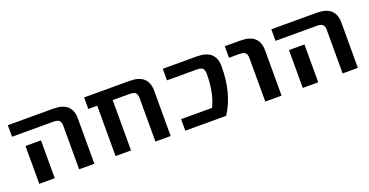

<svg xmlns="http://www.w3.org/2000/svg" viewBox="-28 -1018 2912 1516"><g transform="rotate(-20 1427.5 -260.0)"><path d="M244 -318V-130V0H114V-130V-318ZM39 -423V-520H421Q577 -520 577 -380V0H449V-363Q449 -397 435 -410Q421 -423 386 -423Z M1090 -363Q1090 -397 1076 -410Q1062 -423 1027 -423H885V0H755V-423H680V-520H1062Q1218 -520 1218 -380V0H1090Z M1628 -520Q1784 -520 1784 -380Q1784 -150 1684 0H1341V-97H1601Q1654 -203 1654 -363Q1654 -397 1640 -410Q1626 -423 1591 -423H1341V-520Z M1862 -423V-520H1994Q2150 -520 2150 -380V0H2013V-363Q2013 -397 1999 -410Q1985 -423 1950 -423Z M2458 -318V-130V0H2328V-130V-318ZM2253 -423V-520H2635Q2791 -520 2791 -380V0H2663V-363Q2663 -397 2649 -410Q2635 -423 2600 -423Z"/></g></svg>

Font: M PLUS 1p
Style: Bold
Weight: 700
Version: Version 1.062